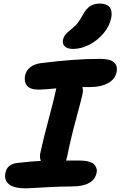

<svg xmlns="http://www.w3.org/2000/svg" viewBox="-20 -1080 670 1067"><path d="M386.2 -808.1Q355 -808.1 340.3 -822Q325.7 -835.9 330.1 -858.9Q333.5 -875 343.8 -887.7Q354 -900.4 374 -916Q398.4 -935.1 412.6 -953.4Q426.8 -971.7 442.9 -1002Q460.9 -1034.2 482.9 -1047.1Q504.9 -1060.1 535.2 -1060.1Q573.2 -1060.1 589.4 -1039.6Q605.5 -1019 598.1 -980Q588.9 -935.1 555.4 -895Q522 -855 476.3 -831.5Q430.7 -808.1 386.2 -808.1ZM125 -33.2Q57.6 -33.2 29.8 -56.2Q2 -79.1 9.8 -118.2Q19.5 -168.9 79.1 -174.8Q151.9 -183.1 207 -186Q200.2 -201.7 203.1 -225.1Q217.3 -293.9 249 -412.4Q280.8 -530.8 289.1 -571.8Q291 -584.5 293 -588.9Q221.2 -582 194.8 -582Q147.9 -582 130.4 -603.3Q112.8 -624.5 119.1 -659.2Q125 -688 148.2 -706.3Q171.4 -724.6 207 -729Q392.1 -752.9 537.1 -752.9Q591.3 -752.9 613 -734.1Q634.8 -715.3 627.9 -679.2Q619.1 -638.7 579.3 -617.4Q539.6 -596.2 481 -596.2H438Q442.9 -577.1 439 -559.1Q435.1 -538.6 402.8 -418.9Q370.6 -299.3 353 -209Q349.6 -195.3 347.2 -188H419.9Q451.7 -188 473.4 -181.9Q495.1 -175.8 503.9 -165.8Q512.7 -155.8 516.4 -143.1Q520 -130.4 516.1 -117.2Q509.3 -82.5 475.1 -63.2Q440.9 -43.9 378.9 -43.9Q312 -43.9 224.4 -38.6Q136.7 -33.2 125 -33.2Z"/></svg>

Font: Shantell Sans Bouncy
Style: Bold Italic
Weight: 700
Italic angle: -11.31°
Designer: Stephen Nixon, Anya Danilova, Shantell Martin
Foundry: Arrow Type
Version: Version 1.006;[9816181b4]